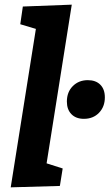

<svg xmlns="http://www.w3.org/2000/svg" viewBox="-20 -799 470 824"><path d="M26 5 134 -675 67 -695 78 -771 288 -779 180 -98 249 -76 237 -1ZM340 -289Q306 -289 286.5 -309Q267 -329 267 -363Q267 -404 292.5 -429.5Q318 -455 357 -455Q391 -455 410.5 -435.5Q430 -416 430 -381Q430 -341 405 -315Q380 -289 340 -289Z"/></svg>

Font: Bitter
Style: Bold Italic
Weight: 700
Italic angle: -9°
Designer: Sol Matas, and Bitter project Authors
Foundry: Sol Matas
Version: Version 2.001